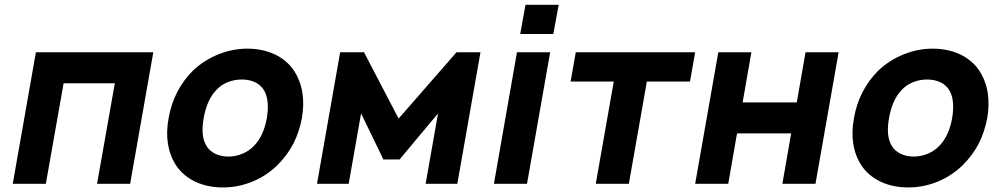

<svg xmlns="http://www.w3.org/2000/svg" viewBox="-20 -786 4272 821"><path d="M536.5 0H395L471 -430H252L176 0H34.5L133.5 -562.5H635.5Z M733.5 -78Q679 -161.5 701 -281Q722 -401 805.5 -484.5Q852 -528.5 913.5 -553.5Q974.5 -578 1037.5 -578Q1069 -578 1098.5 -572Q1128 -566 1153.8 -554Q1179.5 -542 1200.5 -524.5Q1221.5 -507 1236.5 -484.5Q1291.5 -401 1271 -281Q1259.5 -221 1234.5 -172Q1209.5 -123 1164.5 -78Q1116.5 -32.5 1057 -8.5Q997.5 15.5 932.5 15.5Q901 15.5 871.5 9.5Q842 3.5 816.2 -8.5Q790.5 -20.5 769.5 -38Q748.5 -55.5 733.5 -78ZM1109.5 -399Q1096 -422 1071.2 -434Q1046.5 -446 1013.5 -446Q981.5 -446 952.2 -434Q923 -422 903 -399Q864.5 -358 851 -281Q837.5 -205 861.5 -164.5Q874 -141.5 899.5 -129Q925 -116.5 956.5 -116.5Q988 -116.5 1017.5 -129Q1047 -141.5 1068 -164.5Q1107.5 -206 1121 -281Q1133.5 -357.5 1109.5 -399Z M2034.5 -562.5 1935.5 0H1800L1853 -301L1688.5 -104H1619.5L1524 -301L1471 0H1335.5L1434.5 -562.5H1536.5L1684.5 -279L1932 -562.5Z M2369 -765.5 2346 -640.5H2204.5L2227 -765.5ZM2332.5 -562.5 2233.5 0H2092L2190.5 -562.5Z M2930.5 -437.5H2746L2669 0H2527.5L2604.5 -437.5H2420L2442 -562.5H2952.5Z M3566 -562.5 3467 0H3325.5L3363 -215.5H3131.5L3094 0H2952.5L3051.5 -562.5H3193L3155.5 -348H3387L3424.5 -562.5Z M3664 -78Q3609.5 -161.5 3631.5 -281Q3652.5 -401 3736 -484.5Q3782.5 -528.5 3844 -553.5Q3905 -578 3968 -578Q3999.5 -578 4029 -572Q4058.5 -566 4084.2 -554Q4110 -542 4131 -524.5Q4152 -507 4167 -484.5Q4222 -401 4201.5 -281Q4190 -221 4165 -172Q4140 -123 4095 -78Q4047 -32.5 3987.5 -8.5Q3928 15.5 3863 15.5Q3831.5 15.5 3802 9.5Q3772.5 3.5 3746.8 -8.5Q3721 -20.5 3700 -38Q3679 -55.5 3664 -78ZM4040 -399Q4026.5 -422 4001.8 -434Q3977 -446 3944 -446Q3912 -446 3882.8 -434Q3853.5 -422 3833.5 -399Q3795 -358 3781.5 -281Q3768 -205 3792 -164.5Q3804.5 -141.5 3830 -129Q3855.5 -116.5 3887 -116.5Q3918.5 -116.5 3948 -129Q3977.5 -141.5 3998.5 -164.5Q4038 -206 4051.5 -281Q4064 -357.5 4040 -399Z"/></svg>

Font: Russisch Sans ExtraBold
Style: Italic
Weight: 800
Width: 4
Italic angle: -10°
Designer: Michael Sharanda (font) & Cristiano Sobral (main changes)
Foundry: Michael Sharanda
Version: Version 2.00;September 8, 2020;FontCreator 13.0.0.2681 64-bi